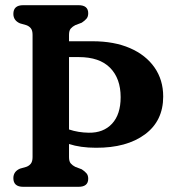

<svg xmlns="http://www.w3.org/2000/svg" viewBox="-20 -720 679 740"><path d="M246 -114.5Q246 -97.5 253 -89.8Q260 -82 270 -77L295 -67.5Q306.5 -60 313.2 -52.2Q320 -44.5 320 -31Q320 0 282.5 0H69.5Q31.5 0 31.5 -33.5Q31.5 -59 57 -70L81.5 -77Q92.5 -81 99 -89.5Q105.5 -98 105.5 -115V-585.5Q105.5 -602.5 99 -610.8Q92.5 -619 81.5 -623L57 -630Q31.5 -641 31.5 -666.5Q31.5 -700 69.5 -700H282.5Q320 -700 320 -669Q320 -655.5 313.2 -647.8Q306.5 -640 295 -632.5L270 -623Q260 -618 253 -610.2Q246 -602.5 246 -585.5V-561H336.5Q420 -561 481 -534.5Q542 -508 575.5 -460Q609 -412 609 -348Q609 -254 538.5 -202Q468 -150 350 -150.5Q290 -150.5 246 -165ZM322 -208.5Q378.5 -207.5 411.8 -243.2Q445 -279 445 -345.5Q445 -417.5 404.2 -458.8Q363.5 -500 283.5 -500H246V-221Q282 -209 322 -208.5Z"/></svg>

Font: Fraunces 144pt S100 SemiBold
Style: Regular
Weight: 600
Version: Version 1.000; ttfautohint (v1.8.3)